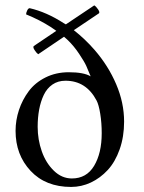

<svg xmlns="http://www.w3.org/2000/svg" viewBox="-20 -703 545 729"><path d="M241.2 -428.7Q298.3 -428.7 324.2 -413.1Q314.5 -437.5 307.4 -453.1Q300.3 -468.8 280.5 -498.5Q260.7 -528.3 237.3 -550.8Q231 -556.6 223.1 -563.5L125 -497.1Q118.2 -502 111.1 -513.2Q104 -524.4 108.4 -528.3L193.8 -585.9Q183.6 -592.8 172.4 -600.6Q130.9 -627.4 79.1 -648.4Q79.1 -654.8 83.3 -663.3Q87.4 -671.9 92.8 -671.9Q156.7 -657.2 221.7 -615.2Q226.1 -612.8 230 -610.4L337.9 -682.6Q345.2 -678.2 352.5 -667.2Q359.9 -656.2 355.5 -652.3L260.3 -588.4Q302.7 -555.2 338.9 -513.7Q391.1 -453.6 421.1 -383.3Q451.2 -313 451.2 -241.2Q451.2 -183.6 434.3 -136Q417.5 -88.4 389.2 -57.6Q360.8 -26.9 325 -10Q289.1 6.8 250 6.8Q153.3 6.8 96.2 -54.2Q39.1 -115.2 39.1 -206.1Q39.1 -246.6 52 -285.4Q64.9 -324.2 89.1 -356.7Q113.3 -389.2 152.8 -408.9Q192.4 -428.7 241.2 -428.7ZM228.5 -396.5Q200.2 -396.5 179.2 -382.1Q158.2 -367.7 146.2 -342.5Q134.3 -317.4 128.7 -287.1Q123 -256.8 123 -221.7Q123 -172.9 138.7 -128.4Q154.3 -84 184.6 -54.7Q214.8 -25.4 252.9 -25.4Q308.6 -25.4 337.4 -73.5Q366.2 -121.6 366.2 -197.3Q366.2 -236.3 360.6 -271Q355 -305.7 346.7 -321.3Q307.1 -396.5 228.5 -396.5Z"/></svg>

Font: Amiri
Style: Regular
Weight: 400
Designer: Khaled Hosny
Version: Version 000.108